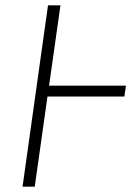

<svg xmlns="http://www.w3.org/2000/svg" viewBox="-20 -704 502 724"><path d="M455 -381 449 -340H159L111 0H65L161 -684H208L165 -381Z"/></svg>

Font: Fira Sans Condensed ExtraLight
Style: Italic
Weight: 275
Width: 3
Italic angle: -8°
Designer: Carrois Corporate & Edenspiekermann AG
Foundry: Carrois Corporate GbR & Edenspiekermann AG
Version: Version 4.203